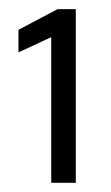

<svg xmlns="http://www.w3.org/2000/svg" viewBox="-20 -818 241 418"><path d="M91.5 -420V-737.1L20.2 -703.9V-753.1L105.5 -798.1H145V-420Z"/></svg>

Font: Saira Thin SemiCondensed
Style: Regular
Weight: 100
Width: 4
Version: Version 1.101